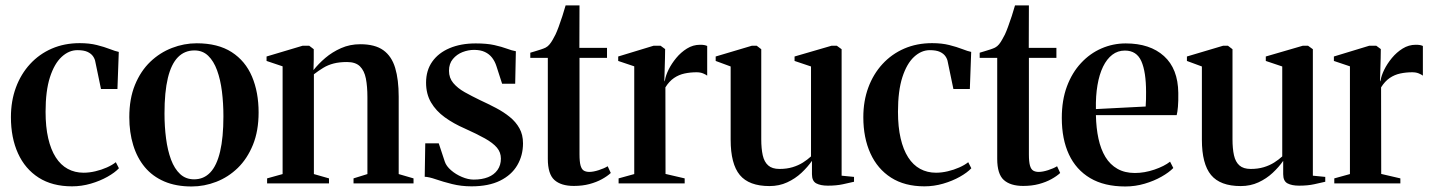

<svg xmlns="http://www.w3.org/2000/svg" viewBox="-20 -680 5314 712"><path d="M247 11Q174 11 123.5 -21.2Q73 -53.5 46.8 -111.2Q20.5 -169 20.5 -245.5Q20.5 -305.5 39 -355.5Q57.5 -405.5 91.5 -442.5Q125.5 -479.5 172.2 -499.8Q219 -520 275.5 -520Q311.5 -520 339.2 -513Q367 -506 387.5 -498Q408 -490 420.5 -487.5L415.5 -350H354.5L333.5 -451Q332 -461 325.2 -471Q318.5 -481 304.8 -487.5Q291 -494 267 -494Q235.5 -494 208.5 -469Q181.5 -444 165.2 -393.5Q149 -343 149 -265.5Q149 -209.5 158.8 -167.2Q168.5 -125 186.8 -96.5Q205 -68 231.2 -53.8Q257.5 -39.5 290 -39.5Q311 -39.5 333.5 -44.8Q356 -50 376.2 -59Q396.5 -68 409.5 -78.5L421 -56Q406 -40 378.5 -24.5Q351 -9 316.8 1Q282.5 11 247 11Z M459.5 -245.5Q459.5 -314 480.5 -365.2Q501.5 -416.5 537.2 -450.8Q573 -485 617.8 -502.2Q662.5 -519.5 709.5 -519.5Q788 -519.5 839 -486.8Q890 -454 914.5 -396Q939 -338 939 -263Q939 -194.5 918 -143Q897 -91.5 861.8 -57.2Q826.5 -23 782 -5.8Q737.5 11.5 690.5 11.5Q632.5 11.5 589 -7.2Q545.5 -26 517 -60.2Q488.5 -94.5 474 -141.8Q459.5 -189 459.5 -245.5ZM700 -15Q735.5 -15 759.8 -40.5Q784 -66 796.2 -118Q808.5 -170 808.5 -248.5Q808.5 -297 803 -341Q797.5 -385 785 -419.2Q772.5 -453.5 752 -473.2Q731.5 -493 701 -493Q664.5 -493 639.8 -467.8Q615 -442.5 602.5 -390.8Q590 -339 590 -259Q590 -210.5 595.8 -166.5Q601.5 -122.5 614.2 -88.2Q627 -54 648 -34.5Q669 -15 700 -15Z M1028 -34.5V-434L968.5 -454V-470.5L1102.5 -510.5H1126.5L1143.5 -497.5V-458.5L1142.5 -420Q1160.5 -443 1186.2 -465Q1212 -487 1244.8 -501.5Q1277.5 -516 1316 -516Q1370.5 -516 1401.5 -493.8Q1432.5 -471.5 1445.5 -428Q1458.5 -384.5 1458.5 -321.5V-34.5L1513.5 -18.5V0H1291V-18.5L1342.5 -34.5V-319.5Q1342.5 -359.5 1336.8 -388.8Q1331 -418 1314.8 -434Q1298.5 -450 1267 -450Q1238.5 -450 1217.2 -444.5Q1196 -439 1178.8 -428.5Q1161.5 -418 1144 -404.5V-34.5L1200 -18.5V0H970.5V-18.5Z M1728.5 11Q1690.5 11 1656.5 2.5Q1622.5 -6 1596.5 -15Q1570.5 -24 1555 -24.5L1557 -148.5H1607L1629.5 -80.5Q1635 -64 1652.5 -48.8Q1670 -33.5 1693 -23.8Q1716 -14 1736.5 -14Q1767.5 -14 1790 -23Q1812.5 -32 1825 -49.8Q1837.5 -67.5 1837.5 -92Q1837.5 -115 1822.8 -132.5Q1808 -150 1778 -166.8Q1748 -183.5 1703.5 -203.5Q1662 -221.5 1629.5 -245Q1597 -268.5 1578.5 -300Q1560 -331.5 1560 -373.5Q1560 -419 1583 -451.5Q1606 -484 1647.5 -501.5Q1689 -519 1744 -519Q1785.5 -519 1813.2 -512.8Q1841 -506.5 1859.8 -499.5Q1878.5 -492.5 1893 -490L1890.5 -369.5H1842L1821 -434.5Q1815.5 -452 1805 -465.8Q1794.5 -479.5 1778.2 -487.2Q1762 -495 1738 -495Q1716.5 -495 1695.2 -486.8Q1674 -478.5 1659.5 -461.2Q1645 -444 1645 -417.5Q1645 -391 1661 -372Q1677 -353 1703.2 -338.2Q1729.5 -323.5 1760.5 -308.5Q1791 -294.5 1819.5 -279.5Q1848 -264.5 1870.5 -246.2Q1893 -228 1906.2 -204.2Q1919.5 -180.5 1919.5 -148.5Q1919.5 -103.5 1898.2 -67.2Q1877 -31 1834.5 -10Q1792 11 1728.5 11Z M2108 9.5Q2060.5 9.5 2036 -12.5Q2011.5 -34.5 2011.5 -91V-465.5H1946.5V-484.5Q1954 -487 1964.8 -490Q1975.5 -493 1986.5 -496.8Q1997.5 -500.5 2003.5 -503.5Q2012 -508 2018.2 -515.8Q2024.5 -523.5 2029.8 -533Q2035 -542.5 2040 -552Q2045 -562.5 2051.8 -580.8Q2058.5 -599 2065.5 -620.5Q2072.5 -642 2077.5 -660H2129L2128.5 -502.5H2231V-465.5H2129V-107.5Q2129 -80 2133 -66Q2137 -52 2145.2 -47.2Q2153.5 -42.5 2165.5 -42.5Q2180 -42.5 2200.2 -49Q2220.5 -55.5 2233.5 -63.5L2245 -38.5Q2232 -26.5 2212 -15.5Q2192 -4.5 2166 2.5Q2140 9.5 2108 9.5Z M2274 0V-18.5L2332 -34.5V-434L2272.5 -454V-470.5L2404 -510.5H2429.5L2446.5 -498L2446 -464.5L2443.5 -377.5L2446 -383Q2448.5 -399.5 2459.2 -421.5Q2470 -443.5 2487.5 -464.8Q2505 -486 2527.5 -500Q2550 -514 2576 -514Q2586 -514 2592.2 -512.8Q2598.5 -511.5 2602.5 -509.5V-399.5Q2597.5 -403.5 2587.2 -407.8Q2577 -412 2563 -412Q2540 -412 2518.8 -407.5Q2497.5 -403 2479.5 -390.8Q2461.5 -378.5 2447.5 -356L2448 -35L2519 -18.5V0Z M3050 8.5Q3023 8.5 3007 0Q2991 -8.5 2991 -34V-83.5Q2975 -60.5 2952 -39Q2929 -17.5 2899.2 -3.8Q2869.5 10 2833.5 10Q2757.5 10 2723.5 -31Q2689.5 -72 2689.5 -162V-433.5L2634 -454V-470.5L2768.5 -510.5H2786L2803 -497.5V-164Q2803 -129 2808.5 -104.2Q2814 -79.5 2828.8 -66.5Q2843.5 -53.5 2870.5 -53.5Q2897.5 -53.5 2919 -60Q2940.5 -66.5 2957.5 -77.2Q2974.5 -88 2987.5 -100V-433.5L2926.5 -454V-470.5L3064 -510.5H3083L3101 -497.5V-28.5L3147 -24V-6Q3130 -2 3106 3.2Q3082 8.5 3050 8.5Z M3408 11Q3335 11 3284.5 -21.2Q3234 -53.5 3207.8 -111.2Q3181.5 -169 3181.5 -245.5Q3181.5 -305.5 3200 -355.5Q3218.5 -405.5 3252.5 -442.5Q3286.5 -479.5 3333.2 -499.8Q3380 -520 3436.5 -520Q3472.5 -520 3500.2 -513Q3528 -506 3548.5 -498Q3569 -490 3581.5 -487.5L3576.5 -350H3515.5L3494.5 -451Q3493 -461 3486.2 -471Q3479.5 -481 3465.8 -487.5Q3452 -494 3428 -494Q3396.5 -494 3369.5 -469Q3342.5 -444 3326.2 -393.5Q3310 -343 3310 -265.5Q3310 -209.5 3319.8 -167.2Q3329.5 -125 3347.8 -96.5Q3366 -68 3392.2 -53.8Q3418.5 -39.5 3451 -39.5Q3472 -39.5 3494.5 -44.8Q3517 -50 3537.2 -59Q3557.5 -68 3570.5 -78.5L3582 -56Q3567 -40 3539.5 -24.5Q3512 -9 3477.8 1Q3443.5 11 3408 11Z M3774.5 9.5Q3727 9.5 3702.5 -12.5Q3678 -34.5 3678 -91V-465.5H3613V-484.5Q3620.5 -487 3631.2 -490Q3642 -493 3653 -496.8Q3664 -500.5 3670 -503.5Q3678.5 -508 3684.8 -515.8Q3691 -523.5 3696.2 -533Q3701.5 -542.5 3706.5 -552Q3711.5 -562.5 3718.2 -580.8Q3725 -599 3732 -620.5Q3739 -642 3744 -660H3795.5L3795 -502.5H3897.5V-465.5H3795.5V-107.5Q3795.5 -80 3799.5 -66Q3803.5 -52 3811.8 -47.2Q3820 -42.5 3832 -42.5Q3846.5 -42.5 3866.8 -49Q3887 -55.5 3900 -63.5L3911.5 -38.5Q3898.5 -26.5 3878.5 -15.5Q3858.5 -4.5 3832.5 2.5Q3806.5 9.5 3774.5 9.5Z M4153 11.5Q4075 11.5 4022.8 -19.5Q3970.5 -50.5 3944 -107.2Q3917.5 -164 3917.5 -242.5Q3917.5 -308.5 3936.5 -359.5Q3955.5 -410.5 3988.8 -446.2Q4022 -482 4064.8 -500.5Q4107.5 -519 4154.5 -519Q4244.5 -519 4296.5 -472Q4348.5 -425 4349.5 -335.5Q4350 -304 4348.2 -284.2Q4346.5 -264.5 4343.5 -253H4044Q4045 -205 4053.5 -165.8Q4062 -126.5 4079.2 -98Q4096.5 -69.5 4123.8 -54Q4151 -38.5 4188.5 -38.5Q4224 -38.5 4260.8 -51Q4297.5 -63.5 4319 -80.5L4331 -57Q4315 -40.5 4287.2 -24.8Q4259.5 -9 4224.8 1.2Q4190 11.5 4153 11.5ZM4044 -275.5 4228.5 -285Q4229.5 -299.5 4229.8 -312Q4230 -324.5 4230 -338.5Q4230 -413.5 4212.5 -453Q4195 -492.5 4151.5 -492.5Q4125 -492.5 4104.8 -477Q4084.5 -461.5 4070.5 -432.8Q4056.5 -404 4049.8 -364.2Q4043 -324.5 4044 -275.5Z M4797.5 8.5Q4770.5 8.5 4754.5 0Q4738.5 -8.5 4738.5 -34V-83.5Q4722.5 -60.5 4699.5 -39Q4676.5 -17.5 4646.8 -3.8Q4617 10 4581 10Q4505 10 4471 -31Q4437 -72 4437 -162V-433.5L4381.5 -454V-470.5L4516 -510.5H4533.5L4550.5 -497.5V-164Q4550.5 -129 4556 -104.2Q4561.5 -79.5 4576.2 -66.5Q4591 -53.5 4618 -53.5Q4645 -53.5 4666.5 -60Q4688 -66.5 4705 -77.2Q4722 -88 4735 -100V-433.5L4674 -454V-470.5L4811.5 -510.5H4830.5L4848.5 -497.5V-28.5L4894.5 -24V-6Q4877.5 -2 4853.5 3.2Q4829.5 8.5 4797.5 8.5Z M4928 0V-18.5L4986 -34.5V-434L4926.5 -454V-470.5L5058 -510.5H5083.5L5100.5 -498L5100 -464.5L5097.5 -377.5L5100 -383Q5102.5 -399.5 5113.2 -421.5Q5124 -443.5 5141.5 -464.8Q5159 -486 5181.5 -500Q5204 -514 5230 -514Q5240 -514 5246.2 -512.8Q5252.5 -511.5 5256.5 -509.5V-399.5Q5251.5 -403.5 5241.2 -407.8Q5231 -412 5217 -412Q5194 -412 5172.8 -407.5Q5151.5 -403 5133.5 -390.8Q5115.5 -378.5 5101.5 -356L5102 -35L5173 -18.5V0Z"/></svg>

Font: Merriweather 144pt SemiBold
Style: Regular
Weight: 600
Version: Version 2.100